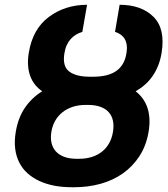

<svg xmlns="http://www.w3.org/2000/svg" viewBox="-20 -780 710 810"><path d="M46.5 -223.7Q56.5 -283.7 85.4 -325.8Q114.3 -367.9 158 -394.9Q140.6 -407 127.8 -422.9Q115.1 -438.9 107.6 -459.2Q100.1 -479.4 98.4 -504.1Q96.6 -528.8 101.6 -558.2Q117.9 -657.7 186.1 -708.5Q254.3 -759.6 347.3 -759.9L327.4 -645.6Q313.6 -641.3 301.1 -634.1Q288.7 -626.8 278.8 -615.9Q268.8 -605.1 261.9 -590.2Q255 -575.3 251.8 -555.8Q242.5 -500.4 272 -478.3Q301.5 -456.3 358.7 -456.3H371.8Q401.3 -456.3 425.4 -461.6Q449.6 -467 467.7 -478.7Q485.8 -490.4 497.5 -509.4Q509.2 -528.4 513.5 -555.8Q516.7 -575.3 514.6 -590.2Q512.4 -605.1 505.9 -615.9Q499.3 -626.8 489 -634.1Q478.7 -641.3 465.2 -645.6L484.7 -759.9Q577.1 -759.6 627.8 -708.8Q677.9 -658.7 661.9 -558.2Q657.3 -528.8 647.5 -504.1Q637.8 -479.4 623.8 -459.2Q609.7 -438.9 591.6 -422.9Q573.5 -407 552.2 -394.9Q569.2 -381.7 581.9 -364.5Q594.5 -347.3 601.7 -326Q609 -304.7 610.4 -279.3Q611.9 -253.9 606.9 -224.1Q596.9 -165.1 568.2 -121.1Q539.4 -77.1 497.7 -47.9Q456 -18.8 403.6 -4.4Q351.2 9.9 293.7 9.9H283.4Q243.6 9.9 209.2 3.4Q174.7 -3.2 145.6 -16.7Q116.8 -30.2 95.3 -49.7Q73.9 -69.2 60.9 -95.2Q47.9 -121.1 44 -153.2Q40.1 -185.4 46.5 -223.7ZM302.9 -110.1H313.2Q343 -110.1 367.5 -117.9Q392 -125.7 410.5 -140.4Q429 -155.2 440.7 -176.3Q452.4 -197.4 456.7 -224.1Q460.9 -250.4 456.3 -271.3Q451.7 -292.3 438.4 -307Q425.1 -321.7 403.2 -329.5Q381.4 -337.4 351.6 -337.4H340.9Q311.8 -337.4 287.1 -329.4Q262.4 -321.4 243.8 -306.6Q225.1 -291.9 213.1 -271Q201 -250 196.7 -223.7Q192.5 -197.8 197.4 -176.7Q202.4 -155.5 216.1 -140.8Q229.8 -126.1 251.6 -118.1Q273.4 -110.1 302.9 -110.1Z"/></svg>

Font: Inter P
Style: Bold Italic
Weight: 700
Italic angle: 9.39999°
Designer: Rasmus Andersson
Foundry: rsms
Version: Version 3.018;git-588b23468